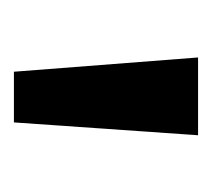

<svg xmlns="http://www.w3.org/2000/svg" viewBox="-34 -720 298 269"><g transform="rotate(90 114.5 -585.0)"><path d="M60 -714 80 -456H151L169 -714Z"/></g></svg>

Font: Noto Sans Thai Looped SemiCondensed Medium
Style: Regular
Weight: 500
Width: 4
Designer: Sasikarn Vongin, Ben Mitchell
Foundry: The Fontpad Ltd
Version: Version 1.001